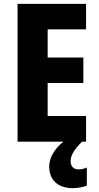

<svg xmlns="http://www.w3.org/2000/svg" viewBox="-20 -827 514 995"><path d="M346 9C346 -21 362 -49 405 -93H426V-226H227V-397H412V-529H227V-675H426V-807H71V-93H309C260 -54 235 -8 235 36C235 104 278 148 357 148C389 148 413 141 430 135V41C419 46 405 51 386 51C361 51 346 34 346 9Z"/></svg>

Font: Noto Sans Kannada UI Condensed ExtraBold
Style: Regular
Weight: 800
Width: 3
Designer: Jelle Bosma - Monotype Design Team
Foundry: Monotype Imaging Inc.
Version: Version 2.005